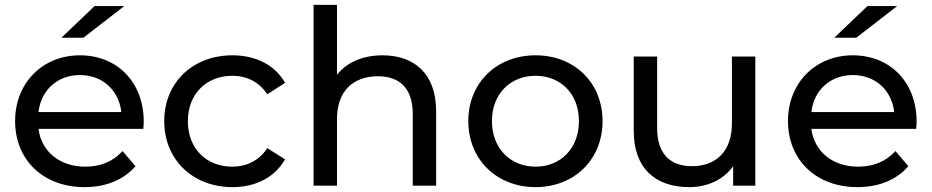

<svg xmlns="http://www.w3.org/2000/svg" viewBox="-20 -762 3824 788"><path d="M490 -737H368L232 -607H322ZM570 -262C570 -425 461 -535 308 -535C155 -535 42 -422 42 -265C42 -107 156 6 327 6C415 6 488 -24 536 -80L483 -142C444 -99 392 -78 330 -78C225 -78 150 -140 138 -233H568C569 -242 570 -254 570 -262ZM308 -454C401 -454 468 -391 478 -302H138C148 -392 216 -454 308 -454Z M934 6C1029 6 1108 -34 1150 -108L1077 -154C1043 -102 991 -78 933 -78C829 -78 751 -150 751 -265C751 -378 829 -451 933 -451C991 -451 1043 -427 1077 -375L1150 -422C1108 -496 1029 -535 934 -535C771 -535 654 -423 654 -265C654 -107 771 6 934 6Z M1550 -535C1469 -535 1403 -506 1363 -455V-742H1267V0H1363V-273C1363 -388 1429 -449 1531 -449C1622 -449 1674 -398 1674 -294V0H1770V-305C1770 -461 1679 -535 1550 -535Z M2178 6C2337 6 2453 -107 2453 -265C2453 -423 2337 -535 2178 -535C2019 -535 1902 -423 1902 -265C1902 -107 2019 6 2178 6ZM2178 -78C2076 -78 1999 -152 1999 -265C1999 -378 2076 -451 2178 -451C2280 -451 2356 -378 2356 -265C2356 -152 2280 -78 2178 -78Z M2984 -530V-256C2984 -142 2920 -80 2820 -80C2729 -80 2677 -132 2677 -236V-530H2581V-225C2581 -69 2672 6 2809 6C2884 6 2950 -25 2989 -80V0H3080V-530Z M3662 -737H3540L3404 -607H3494ZM3742 -262C3742 -425 3633 -535 3480 -535C3327 -535 3214 -422 3214 -265C3214 -107 3328 6 3499 6C3587 6 3660 -24 3708 -80L3655 -142C3616 -99 3564 -78 3502 -78C3397 -78 3322 -140 3310 -233H3740C3741 -242 3742 -254 3742 -262ZM3480 -454C3573 -454 3640 -391 3650 -302H3310C3320 -392 3388 -454 3480 -454Z"/></svg>

Font: AWKNG-Font Medium
Style: Regular
Weight: 500
Designer: Awakening Church
Foundry: Awakening Church
Version: Version 1.700;PS 001.700;hotconv 1.0.88;makeotf.lib2.5.64775